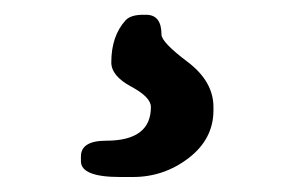

<svg xmlns="http://www.w3.org/2000/svg" viewBox="-20 -27 388 256"><path d="M87.9 188V181.6Q87.9 160.6 121.6 160.6Q181.2 160.6 181.2 115.7Q181.2 102.5 154.8 88.4Q128.4 74.2 128.4 56.2Q128.4 21 147.5 0Q154.3 -7.3 170.9 -7.3H174.8Q195.3 -7.3 195.3 19Q195.3 29.3 230 55.4Q264.6 81.5 264.6 115.7V120.1Q264.6 158.2 231.7 183.6Q198.7 209 157.2 209H140.1Q87.9 209 87.9 188Z"/></svg>

Font: Averia Gruesa Libre
Style: Regular
Weight: 400
Italic angle: -1.70001°
Version: Version 1.002